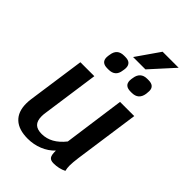

<svg xmlns="http://www.w3.org/2000/svg" viewBox="-277 -1060 1177 1177"><g transform="rotate(45 311.5 -471.0)"><path d="M504 -126Q498 -81 498 -55Q498 -34 503 -14Q465 5 419 5Q393 5 383 -9Q373 -23 374 -61Q342 -27 296.5 -8.5Q251 10 200 10Q122 10 81.5 -27.5Q41 -65 41 -136Q41 -156 44 -177L97 -550H218L166 -182Q163 -164 163 -148Q163 -108 182 -89.5Q201 -71 240 -71Q322 -71 386 -152L441 -550H564ZM189 -685Q189 -694 190 -698L192 -710Q200 -768 258 -768H269Q320 -768 320 -722Q320 -714 319 -710L317 -698Q310 -640 251 -640H240Q189 -640 189 -685ZM390 -685Q390 -694 391 -698L393 -710Q397 -738 413.5 -753Q430 -768 459 -768H470Q521 -768 521 -724Q521 -715 520 -710L519 -698Q510 -640 452 -640H442Q390 -640 390 -685ZM408 -952H547L410 -801H303Z"/></g></svg>

Font: Krub SemiBold
Style: Italic
Weight: 600
Italic angle: -8°
Designer: Ekaluck Peanpanawate
Foundry: Cadson Demak Co.,Ltd.
Version: Version 1.000; ttfautohint (v1.6)